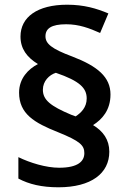

<svg xmlns="http://www.w3.org/2000/svg" viewBox="-20 -787 548 815"><path d="M61 -394C61 -304 125 -266 226 -226C320 -188 338 -170 338 -137C338 -103 312 -75 231 -75C175 -75 107 -96 58 -120V-29C103 -5 157 8 228 8C367 8 444 -51 444 -143C444 -194 418 -230 375 -256C413 -280 449 -319 449 -386C449 -460 394 -506 287 -547C198 -580 173 -602 173 -633C173 -666 198 -684 261 -684C316 -684 360 -667 405 -647L440 -730C390 -751 337 -767 265 -767C138 -767 67 -714 67 -632C67 -580 94 -544 141 -515C100 -494 61 -454 61 -394ZM162 -406C162 -443 189 -469 217 -478C319 -443 348 -413 348 -369C348 -331 324 -308 301 -293L282 -300C194 -337 162 -363 162 -406Z"/></svg>

Font: Noto Sans Myanmar UI SemiBold
Style: Regular
Weight: 600
Designer: Monotype Design Team
Foundry: Monotype Imaging Inc.
Version: Version 2.103